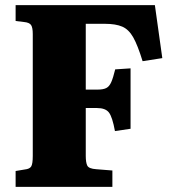

<svg xmlns="http://www.w3.org/2000/svg" viewBox="-20 -730 676 750"><path d="M41 0V-62L77 -68Q96 -70 102 -80Q108 -90 108 -121V-597Q108 -622 101.5 -632Q95 -642 74 -644L41 -648V-710H585L614 -503L537 -491Q518 -553 500.5 -584Q483 -615 457.5 -626Q432 -637 390 -637H315V-380H361Q383 -380 395 -386Q407 -392 414.5 -409Q422 -426 430 -459L490 -463V-227L429 -218Q419 -273 405.5 -290.5Q392 -308 359 -308H315V-121Q315 -95 321 -83Q327 -71 356 -69L419 -64V0Z"/></svg>

Font: Literata 36pt ExtraBold
Style: Regular
Weight: 800
Designer: Latin by Veronika Burian and Jose Scaglione. Greek by Irene Vlachou. Cyrillic by Vera Evstafieva.
Foundry: TypeTogether
Version: Version 3.002